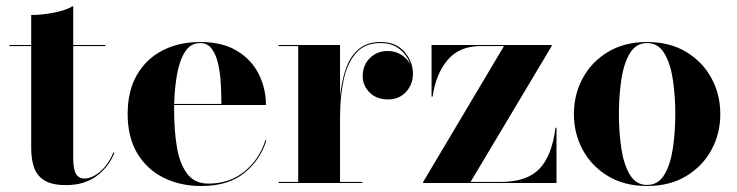

<svg xmlns="http://www.w3.org/2000/svg" viewBox="-20 -610 2457 640"><path d="M361.5 -101Q343 -53.5 302 -23.2Q261 7 200.5 7Q152 7 127 -9.2Q102 -25.5 93 -53.2Q84 -81 84 -116V-456.5H11.5V-460H84V-560Q118 -560 158 -567.5Q198 -575 224 -590V-460H331V-456.5H224V-84Q224 -46.5 233 -30.8Q242 -15 262 -15Q286.5 -15 313.8 -38Q341 -61 358 -102Z M868 -142.5Q848.5 -77.5 795 -33.8Q741.5 10 651 10Q580.5 10 525 -17.8Q469.5 -45.5 437.5 -99Q405.5 -152.5 405.5 -230Q405.5 -307.5 436.8 -361Q468 -414.5 522.5 -442.2Q577 -470 647.5 -470Q722 -470 770.5 -440.2Q819 -410.5 842.8 -362.5Q866.5 -314.5 866.5 -260H560.5Q560.5 -250 560.5 -240Q560.5 -175.5 569.5 -120.5Q578.5 -65.5 603.2 -31.8Q628 2 675 2Q746 2 795.8 -39.2Q845.5 -80.5 864.5 -142.5ZM647.5 -466.5Q615.5 -466.5 597 -437.8Q578.5 -409 570.2 -362.8Q562 -316.5 560.5 -263.5H718Q718 -296.5 716 -331.8Q714 -367 707 -397.8Q700 -428.5 685.8 -447.5Q671.5 -466.5 647.5 -466.5Z M908.5 -3.5H974V-456.5H908.5V-460H1113.5V-288Q1118.5 -340 1133 -381.2Q1147.5 -422.5 1175.5 -446.2Q1203.5 -470 1248.5 -470Q1300 -470 1328.2 -437.2Q1356.5 -404.5 1356.5 -364Q1356.5 -329 1333.5 -303.8Q1310.5 -278.5 1273.5 -278.5Q1235.5 -278.5 1212.2 -301.5Q1189 -324.5 1189 -356Q1189 -393 1213 -416.5Q1237 -440 1272 -440Q1298 -440 1318 -427.2Q1338 -414.5 1347.5 -395.5Q1338.5 -424.5 1313 -445.5Q1287.5 -466.5 1248.5 -466.5Q1195.5 -466.5 1166.2 -432.5Q1137 -398.5 1125.2 -342.5Q1113.5 -286.5 1113.5 -220V-3.5H1187.5V0H908.5Z M1582 -456.5Q1511.5 -456.5 1472.2 -410.2Q1433 -364 1422 -288H1418.5V-460H1819V-456.5L1548.5 -3.5H1648.5Q1736 -3.5 1778 -47.2Q1820 -91 1831.5 -184H1835V0H1390.5V-3.5L1660 -456.5Z M1893 -230Q1893 -295 1922.5 -349.5Q1952 -404 2006.8 -437Q2061.5 -470 2137 -470Q2212.5 -470 2267.2 -437Q2322 -404 2351.5 -349.5Q2381 -295 2381 -230Q2381 -165 2351.5 -110.5Q2322 -56 2267.2 -23Q2212.5 10 2137 10Q2061.5 10 2006.8 -23Q1952 -56 1922.5 -110.5Q1893 -165 1893 -230ZM2043 -230Q2043 -170.5 2051 -116.2Q2059 -62 2079.5 -27.8Q2100 6.5 2137 6.5Q2174 6.5 2194.5 -27.8Q2215 -62 2223 -116.2Q2231 -170.5 2231 -230Q2231 -289.5 2223 -343.8Q2215 -398 2194.5 -432.2Q2174 -466.5 2137 -466.5Q2100 -466.5 2079.5 -432.2Q2059 -398 2051 -343.8Q2043 -289.5 2043 -230Z"/></svg>

Font: Bodoni* 48pt
Style: Bold
Weight: 700
Version: Version 2.3